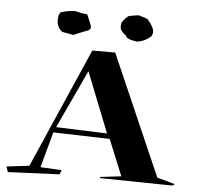

<svg xmlns="http://www.w3.org/2000/svg" viewBox="-52 -863 866 843"><g transform="rotate(5 380.5 -442.0)"><path d="M13 -74 5 -98 105 -110 336 -638H437L669 -107L748 -85L738 -78L418 -83V-88L511 -99L446 -258L197 -265L154 -108L248 -103L240 -84ZM432 -281 327 -546 207 -289ZM247 -699 198 -708Q173 -726 173 -758Q173 -782 183 -793Q212 -803 247 -804Q273 -797 300 -794Q321 -748 321 -740Q321 -726 301 -721Q277 -712 247 -699ZM528 -694Q478 -701 478 -716Q451 -734 451 -753Q451 -755 452 -766Q453 -777 478 -800Q479 -804 525 -810Q555 -802 566 -796Q595 -763 595 -742Q595 -732 588 -722Q563 -699 528 -694Z"/></g></svg>

Font: Xiangcui Kesong Xiangcui Kesong
Style: Regular
Weight: 400
Version: Version 1.501;March 28, 2024;FontCreator 14.0.0.2814 64-bit